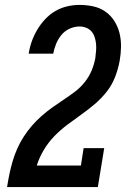

<svg xmlns="http://www.w3.org/2000/svg" viewBox="-20 -763 540 783"><path d="M9 0V-1Q13 -27 18.5 -53.5Q24 -80 31.5 -105.5Q39 -131 50 -156Q61 -181 76 -204.5Q91 -228 109.5 -249.5Q128 -271 149 -289.5Q170 -308 193 -324.5Q216 -341 239.5 -356.5Q263 -372 285.5 -389Q308 -406 325.5 -428Q343 -450 353.5 -475Q364 -500 369 -527Q369 -528 369 -528.5Q369 -529 369 -529Q371 -544 372 -558Q373 -572 371.5 -586Q370 -600 365.5 -613Q361 -626 352.5 -635.5Q344 -645 331 -650Q318 -655 304 -655Q284 -655 264 -646Q244 -637 230.5 -620.5Q217 -604 209 -584.5Q201 -565 197 -544H97Q101 -570 109.5 -594Q118 -618 131.5 -641Q145 -664 163.5 -684Q182 -704 205 -717.5Q228 -731 253.5 -737Q279 -743 304 -743Q333 -743 360.5 -737Q388 -731 410 -715.5Q432 -700 446.5 -677Q461 -654 467.5 -627.5Q474 -601 473.5 -572Q473 -543 468 -515Q462 -482 449.5 -449.5Q437 -417 415.5 -389.5Q394 -362 367 -339Q340 -316 311 -295.5Q282 -275 253.5 -253.5Q225 -232 200.5 -206.5Q176 -181 158 -150.5Q140 -120 130 -88H310L321 -159H405L379 0Z"/></svg>

Font: Iosevka Slab Semibold
Style: Italic
Weight: 600
Italic angle: -9°
Monospace: yes
Designer: Belleve Invis
Foundry: Belleve Invis
Version: Version 11.1.1; ttfautohint (v1.8.3)